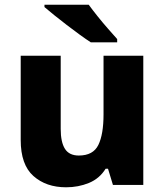

<svg xmlns="http://www.w3.org/2000/svg" viewBox="-20 -786 699 816"><path d="M589 -549V0H460L439 -69H429Q403 -27 358 -8.5Q313 10 261 10Q176 10 122 -38Q68 -86 68 -191V-549H238V-238Q238 -182 256 -153.5Q274 -125 315 -125Q376 -125 398 -170Q420 -215 420 -300V-549ZM357 -766Q373 -744 395 -716.5Q417 -689 439.5 -663.5Q462 -638 478 -620V-606H366Q346 -619 319 -638.5Q292 -658 263.5 -680Q235 -702 210 -722Q185 -742 169 -756V-766Z"/></svg>

Font: Noto Sans Canadian Aboriginal ExtraBold
Style: Regular
Weight: 800
Designer: Monotype Design Team, Typotheque's Kevin King
Foundry: Monotype Imaging Inc.
Version: Version 2.004; ttfautohint (v1.8.4.7-5d5b)